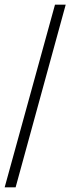

<svg xmlns="http://www.w3.org/2000/svg" viewBox="-20 -755 302 824"><path d="M0 49 216 -735H262L47 49Z"/></svg>

Font: Archivo Condensed Thin
Style: Regular
Weight: 250
Width: 3
Designer: Hector Gatti
Foundry: Omnibus-Type
Version: Version 2.001